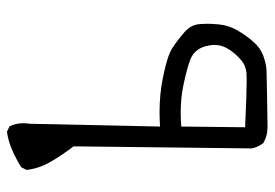

<svg xmlns="http://www.w3.org/2000/svg" viewBox="-136 -652 773 540"><g transform="rotate(-90 250.0 -382.5)"><path d="M293.5 -74.7Q257.3 -74.7 161.6 -79.1L163.6 -258.8Q187 -260.3 202.6 -260.3Q241.2 -260.3 276.4 -253.4Q325.7 -243.2 351.6 -233.4Q380.9 -222.2 389.6 -189.9Q393.1 -177.2 393.1 -165.5Q393.1 -147.9 385.3 -132.8Q373 -108.9 348.1 -88.4Q335.4 -78.1 314.5 -75.2Q308.6 -74.7 293.5 -74.7ZM450.7 -151.4Q452.1 -165 452.4 -173.3Q452.6 -181.6 452.6 -188.5Q452.6 -195.3 451.7 -206.5Q450.2 -231.4 429.2 -249.5Q406.2 -269.5 384.5 -283.7Q362.8 -297.9 302.2 -310.1Q254.9 -319.8 204.1 -319.8Q188.5 -319.8 163.6 -318.4L171.4 -685.1Q172.9 -694.3 172.9 -703.1Q172.9 -724.6 164.1 -741.7L148.9 -749Q122.1 -745.1 97.7 -734.4Q73.2 -723.6 49.3 -709L41.5 -693.8Q45.9 -657.7 64.5 -626Q83 -594.2 107.9 -561.5L102.1 -60.5Q105.5 -43 117.2 -27.8Q137.2 -16.1 161.1 -16.1Q162.1 -16.1 168 -16.1Q305.2 -18.1 323 -19Q340.8 -20 363.3 -28.3Q384.8 -36.1 402.3 -56.2Q419.9 -76.2 433.8 -100.3Q447.8 -124.5 450.7 -151.4Z"/></g></svg>

Font: NaikaiFont
Style: Light
Weight: 300
Version: Version 1.89